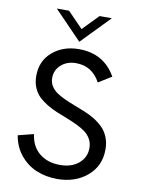

<svg xmlns="http://www.w3.org/2000/svg" viewBox="-97 -957 753 1028"><g transform="rotate(10 279.5 -443.0)"><path d="M276.4 -737.3 127 -891.6H193.4L276.4 -806.2L359.4 -891.6H426.3ZM286.6 6.8Q225.6 6.8 173.8 -14.6Q122.1 -36.1 85.4 -80.8Q48.8 -125.5 38.6 -187L123.5 -208.5Q132.3 -141.1 177 -105.5Q221.7 -69.8 288.1 -69.8Q352.1 -69.8 390.4 -102.8Q428.7 -135.7 428.7 -186Q428.7 -212.9 416.7 -234.4Q404.8 -255.9 384.8 -270.8Q364.7 -285.6 338.6 -298.1Q312.5 -310.5 283.7 -321.8Q254.9 -333 226.1 -344.7Q197.3 -356.4 171.1 -372.1Q145 -387.7 125 -406.7Q105 -425.8 93 -454.1Q81.1 -482.4 81.1 -517.6Q81.1 -599.6 138.9 -648.9Q196.8 -698.2 282.7 -698.2Q418.5 -698.2 482.9 -584L411.6 -540Q367.7 -621.6 279.8 -621.6Q231.4 -621.6 199.2 -593.3Q167 -564.9 167 -521.5Q167 -497.1 179 -477.8Q190.9 -458.5 210.9 -444.8Q231 -431.2 257.1 -419.4Q283.2 -407.7 312 -396.7Q340.8 -385.7 369.6 -374Q398.4 -362.3 424.6 -345.9Q450.7 -329.6 470.7 -309.3Q490.7 -289.1 502.7 -259.5Q514.6 -230 514.6 -193.4Q514.6 -103.5 449.5 -48.3Q384.3 6.8 286.6 6.8Z"/></g></svg>

Font: HK Grotesk Medium Legacy
Style: Regular
Weight: 500
Designer: Alfredo Marco Pradil
Foundry: Hanken Design Co.
Version: Version 2.022;PS 002.022;hotconv 1.0.88;makeotf.lib2.5.64775